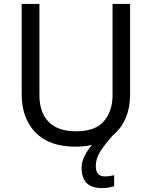

<svg xmlns="http://www.w3.org/2000/svg" viewBox="-20 -734 771 974"><path d="M466 107Q466 136 478 148.5Q490 161 511 161Q528 161 539.5 158.5Q551 156 559 155V211Q545 215 531 217.5Q517 220 497 220Q444 220 419 194Q394 168 394 117Q394 86 410 55.5Q426 25 447 1Q408 10 362 10Q229 10 159.5 -62.5Q90 -135 90 -254V-714H180V-251Q180 -164 226.5 -116Q273 -68 367 -68Q464 -68 507.5 -119.5Q551 -171 551 -252V-714H640V-252Q640 -189 618 -136Q596 -83 552 -47Q508 3 487 37.5Q466 72 466 107Z"/></svg>

Font: Noto Sans Limbu
Style: Regular
Weight: 400
Designer: Monotype Design Team
Foundry: Monotype Imaging Inc.
Version: Version 2.004; ttfautohint (v1.8.4.7-5d5b)